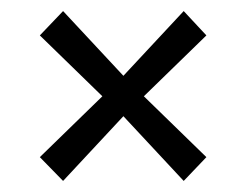

<svg xmlns="http://www.w3.org/2000/svg" viewBox="-20 -398 445 347"><path d="M94 -71 203 -188 312 -71 353 -114 240 -224 353 -334 312 -378 203 -261 94 -378 52 -334 165 -224 52 -114Z"/></svg>

Font: Yrsa
Style: Regular
Weight: 400
Designer: Anna Giedrys (Yrsa+Rasa design), David Brezina (Yrsa art-direction, Rasa art-direction, design)
Foundry: Rosetta Type Foundry
Version: Version 1.001;PS 1.1;hotconv 1.0.88;makeotf.lib2.5.647800